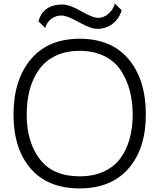

<svg xmlns="http://www.w3.org/2000/svg" viewBox="-20 -1035 884 1065"><path d="M716 -400Q716 -472 699.5 -533.5Q683 -595 649.5 -645.5Q616 -696 557.5 -724.5Q499 -753 422 -753Q345 -753 287.5 -725Q230 -697 195.5 -647.5Q161 -598 144.5 -536Q128 -474 128 -400Q128 -248 200.5 -152.5Q273 -57 422 -57Q499 -57 557 -84Q615 -111 649 -158.5Q683 -206 699.5 -266.5Q716 -327 716 -400ZM789 -400Q789 -211 693 -100.5Q597 10 422 10Q245 10 150 -100Q55 -210 55 -400Q55 -591 150.5 -705.5Q246 -820 422 -820Q599 -820 694 -706Q789 -592 789 -400ZM617 -1015 655 -978Q641 -931 604.5 -903Q568 -875 520 -875Q483 -875 417.5 -912Q352 -949 320 -949Q290 -949 265 -931Q240 -913 231 -880L193 -917Q220 -1010 326 -1010Q366 -1010 430 -973Q494 -936 525 -936Q556 -936 582 -959Q608 -982 617 -1015Z"/></svg>

Font: Sinkin Sans 300 Light
Style: Regular
Weight: 300
Designer: Keith Bates
Foundry: K-Type
Version: Sinkin Sans (version 1.0)  by Keith Bates   •   © 2014   www